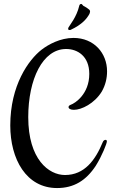

<svg xmlns="http://www.w3.org/2000/svg" viewBox="-20 -893 594 972"><path d="M522 -532C522 -624 456 -701 352 -701C285 -701 225 -668 190 -641C125 -590 32 -462 32 -258C32 -87 113 59 269 59C354 59 416 21 465 -54C497 -105 521 -167 521 -177C521 -182 519 -185 514 -185C509 -185 503 -181 500 -173C463 -83 408 -7 309 -7C227 -7 123 -86 123 -300C123 -492 196 -645 315 -645C371 -645 432 -610 432 -519C432 -416 359 -370 339 -363C331 -360 327 -356 327 -351C327 -343 337 -337 354 -337C393 -337 458 -369 495 -429C514 -462 522 -497 522 -532ZM432 -844C423 -852 419 -853 412 -858C409 -861 402 -861 397 -869C395 -872 393 -873 391 -873C387 -873 382 -870 381 -863C368 -807 333 -766 328 -756C326 -753 325 -751 325 -748C325 -743 327 -741 332 -741C334 -741 336 -741 338 -742C396 -769 420 -799 433 -823C434 -827 436 -831 436 -835C436 -838 435 -841 432 -844Z"/></svg>

Font: Engagement
Style: Regular
Weight: 400
Designer: Astigmatic (AOETI)
Foundry: Astigmatic (AOETI)
Version: Version 1.000